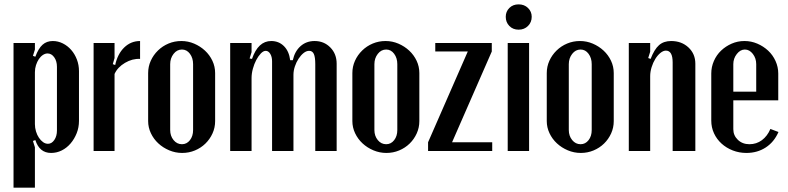

<svg xmlns="http://www.w3.org/2000/svg" viewBox="-20 -692 3613 880"><path d="M131 -436 142 -432Q156 -470 175 -487Q194 -504 222 -504Q246 -504 268 -493Q290 -482 306.5 -463Q323 -444 332.5 -419Q342 -394 342 -366V-138Q342 -108 331.5 -81.5Q321 -55 303.5 -34.5Q286 -14 263 -2.5Q240 9 214 9Q161 9 142 -50L131 -46L140 -17V168H42V-495H140V-465ZM140 -123Q140 -106 145 -89.5Q150 -73 158.5 -60.5Q167 -48 177.5 -40.5Q188 -33 200 -33Q217 -33 229 -50.5Q241 -68 241 -94V-386Q241 -412 228.5 -429.5Q216 -447 198 -447Q187 -447 176.5 -440Q166 -433 158 -421Q150 -409 145 -393.5Q140 -378 140 -361Z M505 -495V-426L497 -398L508 -394Q519 -445 549.5 -474.5Q580 -504 622 -504V-422Q587 -424 553 -404Q519 -384 505 -353V0H409V-495Z M811 -504Q842 -504 870 -492Q898 -480 919.5 -460Q941 -440 953.5 -413.5Q966 -387 966 -357V-137Q966 -107 954 -80.5Q942 -54 921.5 -34Q901 -14 873.5 -2.5Q846 9 815 9Q784 9 755.5 -3Q727 -15 705.5 -35Q684 -55 671.5 -81.5Q659 -108 659 -137V-357Q659 -387 671 -413.5Q683 -440 704 -460.5Q725 -481 752.5 -492.5Q780 -504 811 -504ZM814 -465Q791 -465 775.5 -445Q760 -425 760 -398V-96Q760 -69 775.5 -50Q791 -31 814 -31Q836 -31 850.5 -49.5Q865 -68 865 -96V-398Q865 -426 850.5 -445.5Q836 -465 814 -465Z M1322 -416Q1331 -457 1357.5 -480.5Q1384 -504 1422 -504Q1465 -504 1494 -474.5Q1523 -445 1523 -400V0H1425V-398Q1425 -430 1418.5 -444.5Q1412 -459 1397 -459Q1384 -459 1371.5 -449Q1359 -439 1348.5 -423Q1338 -407 1331.5 -387.5Q1325 -368 1325 -349V0H1227V-411Q1227 -432 1218.5 -445.5Q1210 -459 1198 -459Q1187 -459 1175.5 -447Q1164 -435 1154.5 -417Q1145 -399 1139 -377Q1133 -355 1133 -334V0H1035V-495H1133V-453L1124 -424L1135 -422Q1163 -504 1223 -504Q1258 -504 1281.5 -480.5Q1305 -457 1310 -416Z M1747 -504Q1778 -504 1806 -492Q1834 -480 1855.5 -460Q1877 -440 1889.5 -413.5Q1902 -387 1902 -357V-137Q1902 -107 1890 -80.5Q1878 -54 1857.5 -34Q1837 -14 1809.5 -2.5Q1782 9 1751 9Q1720 9 1691.5 -3Q1663 -15 1641.5 -35Q1620 -55 1607.5 -81.5Q1595 -108 1595 -137V-357Q1595 -387 1607 -413.5Q1619 -440 1640 -460.5Q1661 -481 1688.5 -492.5Q1716 -504 1747 -504ZM1750 -465Q1727 -465 1711.5 -445Q1696 -425 1696 -398V-96Q1696 -69 1711.5 -50Q1727 -31 1750 -31Q1772 -31 1786.5 -49.5Q1801 -68 1801 -96V-398Q1801 -426 1786.5 -445.5Q1772 -465 1750 -465Z M1942 0V-40L2124 -456H1975V-495H2234V-456L2052 -40H2236V0Z M2298 -615Q2298 -639 2314.5 -655.5Q2331 -672 2357 -672Q2383 -672 2400 -655.5Q2417 -639 2417 -615Q2417 -590 2400 -573Q2383 -556 2357 -556Q2331 -556 2314.5 -573Q2298 -590 2298 -615ZM2405 -495V0H2307V-495Z M2638 -504Q2669 -504 2697 -492Q2725 -480 2746.5 -460Q2768 -440 2780.5 -413.5Q2793 -387 2793 -357V-137Q2793 -107 2781 -80.5Q2769 -54 2748.5 -34Q2728 -14 2700.5 -2.5Q2673 9 2642 9Q2611 9 2582.5 -3Q2554 -15 2532.5 -35Q2511 -55 2498.5 -81.5Q2486 -108 2486 -137V-357Q2486 -387 2498 -413.5Q2510 -440 2531 -460.5Q2552 -481 2579.5 -492.5Q2607 -504 2638 -504ZM2641 -465Q2618 -465 2602.5 -445Q2587 -425 2587 -398V-96Q2587 -69 2602.5 -50Q2618 -31 2641 -31Q2663 -31 2677.5 -49.5Q2692 -68 2692 -96V-398Q2692 -426 2677.5 -445.5Q2663 -465 2641 -465Z M2962 -422Q2979 -466 3000.5 -485Q3022 -504 3056 -504Q3104 -504 3135.5 -474.5Q3167 -445 3167 -400V0H3063V-406Q3063 -460 3032 -460Q3020 -460 3007 -449.5Q2994 -439 2983.5 -422Q2973 -405 2966.5 -384Q2960 -363 2960 -343V0H2862V-495H2960V-455L2951 -426Z M3240 -355Q3240 -385 3252 -412.5Q3264 -440 3285 -460Q3306 -480 3333.5 -492Q3361 -504 3392 -504Q3423 -504 3451 -492Q3479 -480 3500.5 -460Q3522 -440 3534.5 -412.5Q3547 -385 3547 -355V-232H3341V-100Q3341 -71 3362 -51Q3383 -31 3415 -31Q3447 -31 3472 -49.5Q3497 -68 3511 -101L3548 -87Q3528 -41 3489.5 -16Q3451 9 3401 9Q3368 9 3338.5 -2.5Q3309 -14 3287 -34Q3265 -54 3252.5 -81Q3240 -108 3240 -139ZM3446 -272V-398Q3446 -425 3430.5 -445Q3415 -465 3394 -465Q3373 -465 3357 -444.5Q3341 -424 3341 -398V-272Z"/></svg>

Font: Moniqa Paragraph
Style: Bold
Weight: 700
Designer: Rajesh Rajput
Foundry: Rajesh Rajput
Version: Version 1.000